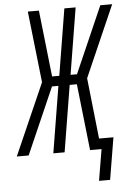

<svg xmlns="http://www.w3.org/2000/svg" viewBox="-83 -779 674 984"><g transform="rotate(-5 254.5 -287.0)"><path d="M443 161H386L413 0H354L316 -342H279L223 0H165L221 -342H188L38 0H-23L139 -368L98 -735H155L193 -393H230L286 -735H344L288 -393H321L471 -735H532L371 -368L405 -55H479Z"/></g></svg>

Font: Iosevka Term Curly Lt Obl
Style: Regular
Weight: 300
Italic angle: -9°
Designer: Belleve Invis
Foundry: Belleve Invis
Version: Version 32.3.0